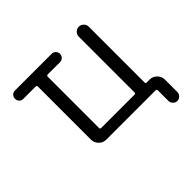

<svg xmlns="http://www.w3.org/2000/svg" viewBox="-152 -702 1005 1005"><g transform="rotate(-45 350.5 -200.0)"><path d="M610 -62Q633 -62 649.5 -45Q666 -28 666 -5V87Q666 100 656 110Q646 120 633 120Q620 120 610 110Q600 100 600 87V8Q600 0 591 0H226Q203 0 186.5 -17Q170 -34 170 -57V-450Q170 -458 161 -458H70Q57 -458 48.5 -467Q40 -476 40 -489Q40 -502 48.5 -511Q57 -520 70 -520H342Q355 -520 364 -511Q373 -502 373 -489Q373 -476 364 -467Q355 -458 342 -458H252Q243 -458 243 -450V-70Q243 -62 252 -62H498Q506 -62 506 -70V-483Q506 -498 517 -509Q528 -520 543 -520Q558 -520 569 -509Q580 -498 580 -483V-70Q580 -62 588 -62Z"/></g></svg>

Font: Rounded Mplus 1c
Style: Regular
Weight: 400
Version: Version 1.059.20150529